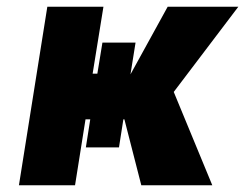

<svg xmlns="http://www.w3.org/2000/svg" viewBox="-20 -548 725 568"><path d="M36 0H202L233 -195H247L234 -112H332L345 -195H348L398 0H608L494 -276L685 -528H476L366 -328L381 -422H283L268 -330H254L286 -528H120Z"/></svg>

Font: Asimov Pro
Style: UltObl
Weight: 900
Designer: Google
Version: Version 2.000980; 2014